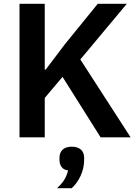

<svg xmlns="http://www.w3.org/2000/svg" viewBox="-20 -718 718 1004"><path d="M506 0H663L400 -407L643 -698H491L318 -485L219 -354H214V-698H82V0H214V-206L307 -316ZM355 49C315 49 291 70 291 107V117C291 144 303 170 336 173C327 211 310 237 278 266H355C391 234 420 177 420 120V107C420 70 396 49 355 49Z"/></svg>

Font: Braiins Sans SemiBold
Style: Regular
Weight: 600
Designer: Mike Abbink, Paul van der Laan, Pieter van Rosmalen, Jiri Chlebus, Lubos Buracinsky
Foundry: Bold Monday, Sudetype
Version: Version 1.000;hotconv 1.0.109;makeotfexe 2.5.65596